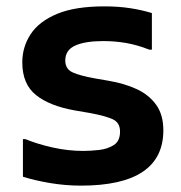

<svg xmlns="http://www.w3.org/2000/svg" viewBox="-20 -575 567 603"><path d="M52 -138H60Q96 -123 144.5 -112Q193 -101 242 -101Q264 -101 291 -104Q318 -107 337.5 -119.5Q357 -132 357 -162Q357 -190 334 -200.5Q311 -211 263 -220L216 -228Q136 -242 93 -276.5Q50 -311 50 -379Q50 -428 76.5 -468Q103 -508 159.5 -531.5Q216 -555 308 -555Q351 -555 387.5 -549.5Q424 -544 457 -534V-419H449Q411 -434 376 -440Q341 -446 304 -446Q248 -446 216.5 -432Q185 -418 185 -385Q185 -358 208.5 -347.5Q232 -337 277 -329L323 -321Q370 -313 408.5 -295.5Q447 -278 470 -246.5Q493 -215 493 -166Q493 8 234 8Q186 8 138 0Q90 -8 52 -20Z"/></svg>

Font: Kufam SemiBold
Style: Regular
Weight: 600
Designer: Wael Morcos, Artur Schmal
Foundry: Original Type
Version: Version 1.300; ttfautohint (v1.8.3)